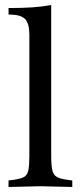

<svg xmlns="http://www.w3.org/2000/svg" viewBox="-20 -742 321 765"><path d="M14 3V-23L30 -25Q61 -29 75 -36.5Q89 -44 93 -63.5Q97 -83 97 -122V-603Q97 -648 80.5 -665.5Q64 -683 22 -684H14V-710Q67 -710 106.5 -712.5Q146 -715 184 -722V-122Q184 -83 188.5 -63.5Q193 -44 207.5 -36.5Q222 -29 252 -25L268 -23V3L141 0Z"/></svg>

Font: Baskervville Medium
Style: Regular
Weight: 500
Version: Version 1.100